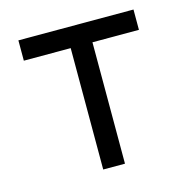

<svg xmlns="http://www.w3.org/2000/svg" viewBox="-86 -629 706 714"><g transform="rotate(-15 267.0 -272.5)"><path d="M45.5 -545.5H488.6V-467.3H309.7V0H225.9V-467.3H45.5Z"/></g></svg>

Font: Inter P
Style: Regular
Weight: 400
Designer: Rasmus Andersson
Foundry: rsms
Version: Version 3.018;git-588b23468